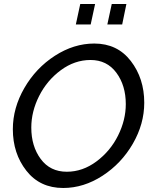

<svg xmlns="http://www.w3.org/2000/svg" viewBox="-20 -932 761 957"><path d="M358 -810 380 -912H454L432 -810ZM515 -810 537 -912H610L589 -810ZM44 -288Q44 -394 101.5 -493.5Q159 -593 253.5 -654Q348 -715 450 -715Q565 -715 632 -628Q699 -541 699 -420Q699 -314 642 -215.5Q585 -117 491 -56Q397 5 295 5Q179 5 111.5 -81Q44 -167 44 -288ZM607 -413Q607 -506 560 -569.5Q513 -633 431 -633Q352 -633 283 -582Q214 -531 175 -453.5Q136 -376 136 -296Q136 -203 183 -139.5Q230 -76 313 -76Q392 -76 461 -127.5Q530 -179 568.5 -256.5Q607 -334 607 -413Z"/></svg>

Font: Raleway-v4020 Medium
Style: Italic
Weight: 500
Italic angle: -12°
Designer: Matt McInerney, Pablo Impallari, Rodrigo Fuenzalida
Foundry: Matt McInerney, Pablo Impallari, Rodrigo Fuenzalida
Version: Version 4.020;PS 004.020;hotconv 1.0.88;makeotf.lib2.5.64775